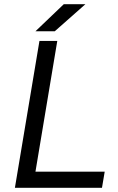

<svg xmlns="http://www.w3.org/2000/svg" viewBox="-20 -895 560 915"><path d="M168 -700H253L149 -77H479L466 0H51ZM284 -875H387L241 -746H149Z"/></svg>

Font: Oak Sans
Style: Italic
Weight: 400
Italic angle: -9.49998°
Foundry: Erik Kennedy, Walven
Version: Version 1.000